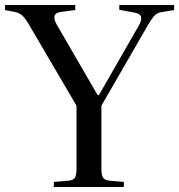

<svg xmlns="http://www.w3.org/2000/svg" viewBox="-23 -743 712 763"><path d="M191 0V-20L250 -25Q269 -27 275 -37.5Q281 -48 281 -76V-323L94 -642Q79 -668 67 -680Q55 -692 34 -696L-3 -703V-723H276V-703L221 -696Q198 -693 194 -680.5Q190 -668 202 -646L365 -365H370L529 -642Q541 -664 537.5 -676.5Q534 -689 511 -693L451 -704V-723H669V-703L620 -695Q604 -693 593.5 -683.5Q583 -674 563 -640L380 -323V-72Q380 -47 386.5 -37Q393 -27 412 -25L469 -20V0Z"/></svg>

Font: Literata 60pt
Style: Regular
Weight: 400
Designer: Latin by Veronika Burian and Jose Scaglione. Greek by Irene Vlachou. Cyrillic by Vera Evstafieva.
Foundry: TypeTogether
Version: Version 3.002